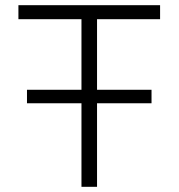

<svg xmlns="http://www.w3.org/2000/svg" viewBox="-20 -720 688 740"><path d="M294 -646H51V-700H597V-646H354V0H294ZM84 -374H564V-322H84Z"/></svg>

Font: Moderustic Light
Style: Regular
Weight: 300
Designer: Tural Alisoy
Foundry: TAFT Foundry
Version: Version 2.120